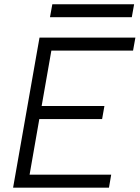

<svg xmlns="http://www.w3.org/2000/svg" viewBox="-20 -867 645 887"><path d="M40.5 0H483.4L493.7 -60.1H116.7L161.6 -316.9H451.7L462.4 -377.4H172.4L217.3 -633.3H594.7L605.5 -693.4H162.6L151.9 -633.3ZM210.9 -787.6H588.9L599.6 -847.2H221.7Z"/></svg>

Font: Cascadia Mono NF Light
Style: Italic
Weight: 300
Italic angle: -10°
Monospace: yes
Designer: Aaron Bell
Foundry: Saja Typeworks
Version: Version 2404.023